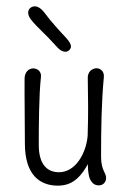

<svg xmlns="http://www.w3.org/2000/svg" viewBox="-20 -583 409 614"><path d="M303.2 -82.5C303.2 -173.3 304.7 -258.8 312 -335C314.5 -354.5 301.3 -364.7 289.1 -364.7C274.9 -364.7 259.3 -353.5 260.7 -332C261.7 -262.2 262.7 -225.1 260.3 -148.4C255.4 -92.3 221.2 -32.2 168.9 -32.2C125 -32.2 104 -64.9 104 -119.1C104 -177.2 104.5 -279.8 110.8 -335C113.8 -354.5 99.6 -364.3 85.9 -364.3C72.8 -364.3 59.1 -353.5 58.6 -332C58.1 -265.1 59.6 -194.8 59.6 -123.5C59.6 -24.4 106.9 10.7 165 10.7C211.4 10.7 241.2 -15.1 271.5 -78.6L263.2 -81.1C257.8 -49.3 263.7 -16.1 269 -7.8C275.4 3.4 282.7 9.8 296.4 9.8C310.5 9.8 319.3 -1.5 319.3 -13.7C319.3 -31.7 303.2 -37.6 303.2 -82.5ZM124 -540C111.8 -557.1 95.2 -568.8 79.6 -559.6C64.5 -549.8 69.8 -532.7 78.6 -521C100.1 -493.7 122.1 -477.5 160.2 -435.1C166.5 -427.7 176.3 -417.5 189.9 -417.5C196.3 -417.5 207 -424.3 207 -434.6C207 -441.4 201.7 -450.2 192.4 -460.9C170.4 -484.4 142.6 -514.6 124 -540Z"/></svg>

Font: Pompiere 
Style: Regular
Weight: 400
Designer: Karolina Lach
Foundry: Sorkin Type Co.
Version: Version 1.001